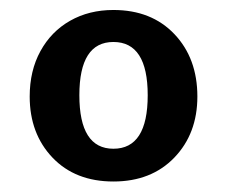

<svg xmlns="http://www.w3.org/2000/svg" viewBox="-20 -752 443 375"><path d="M201.5 -732.5Q276 -732.5 320.8 -685.2Q365.5 -638 365.5 -563.5Q365.5 -491 320.5 -444.2Q275.5 -397.5 201.5 -397.5Q127 -397.5 82.5 -444.2Q38 -491 38 -563.5Q38 -614 59 -652.2Q80 -690.5 117 -711.5Q154 -732.5 201.5 -732.5ZM201.5 -670Q135 -670 135 -566Q135 -461.5 201.5 -461.5Q268.5 -461.5 268.5 -566Q268.5 -670 201.5 -670Z"/></svg>

Font: Public Sans
Style: Bold
Weight: 700
Designer: The Public Sans project authors (U.S. Web Design System). Libre Franklin designed by Pablo Impallari and Rodrigo Fuenzal
Version: Version 1.008; ttfautohint (v1.8.1) -l 8 -r 50 -G 200 -x 14 